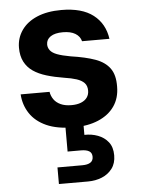

<svg xmlns="http://www.w3.org/2000/svg" viewBox="-56 -577 650 887"><g transform="rotate(-5 269.5 -133.0)"><path d="M273 12Q196 12 146 -10.5Q96 -33 70 -72.5Q44 -112 41 -161H175Q178 -142 189 -126Q200 -110 220.5 -100.5Q241 -91 271 -91Q297 -91 315.5 -98.5Q334 -106 343.5 -119.5Q353 -133 353 -151Q353 -174 340.5 -187Q328 -200 305 -207.5Q282 -215 248 -220Q204 -227 167.5 -238Q131 -249 105.5 -266.5Q80 -284 66 -311Q52 -338 52 -376Q52 -421 77 -457Q102 -493 149 -513Q196 -533 262 -533Q357 -533 409.5 -492.5Q462 -452 472 -381H345Q339 -404 317.5 -417Q296 -430 260 -430Q223 -430 203 -416.5Q183 -403 183 -380Q183 -365 192.5 -352.5Q202 -340 224.5 -331.5Q247 -323 286 -316Q355 -306 399.5 -290Q444 -274 466.5 -243Q489 -212 488 -158Q488 -105 461.5 -67Q435 -29 386.5 -8.5Q338 12 273 12ZM181 267V190H296Q321 190 334 181.5Q347 173 347 155Q347 137 334 129Q321 121 296 121H234V-4H318V51Q351 50 380.5 61Q410 72 428.5 95.5Q447 119 447 157Q447 194 428.5 218.5Q410 243 380.5 255Q351 267 316 267Z"/></g></svg>

Font: DM Sans 10pt
Style: Bold
Weight: 700
Version: Version 4.004;gftools[0.9.30]